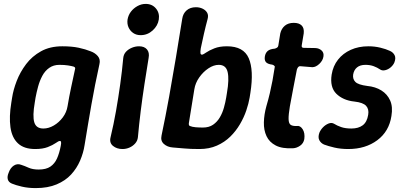

<svg xmlns="http://www.w3.org/2000/svg" viewBox="-20 -750 2060 983"><path d="M163 213Q124 213 92 205.5Q60 198 41 190Q24 183 20 168.5Q16 154 24 135Q33 109 51 97.5Q69 86 89 94Q105 99 126 108.5Q147 118 178 118Q216 118 238 103Q260 88 272 61Q284 34 291 -3Q294 -18 292.5 -23.5Q291 -29 285 -28Q280 -28 265 -17.5Q250 -7 224.5 3Q199 13 160 13Q103 13 72 -16Q41 -45 33.5 -98.5Q26 -152 38 -225L42 -250Q48 -290 65.5 -335.5Q83 -381 113.5 -421.5Q144 -462 190 -487.5Q236 -513 299 -513Q348 -513 383 -505.5Q418 -498 445 -487Q467 -479 481 -462.5Q495 -446 489 -421Q477 -367 467 -316Q457 -265 448 -214.5Q439 -164 430.5 -112.5Q422 -61 413 -7Q407 33 390 72.5Q373 112 344 143.5Q315 175 270 194Q225 213 163 213ZM202 -92Q229 -92 255.5 -107.5Q282 -123 301.5 -149Q321 -175 326 -207Q334 -255 344 -302Q354 -349 364 -395Q366 -401 364 -404Q362 -407 357 -409Q347 -412 328.5 -415Q310 -418 284 -418Q254 -418 232 -402.5Q210 -387 196.5 -361.5Q183 -336 175 -306.5Q167 -277 162 -250L158 -225Q146 -156 155.5 -124Q165 -92 202 -92Z M607 13Q578 13 558.5 -3Q539 -19 546 -47Q562 -114 574 -182Q586 -250 595.5 -318.5Q605 -387 611 -453Q613 -472 625 -485Q637 -498 655 -505.5Q673 -513 692 -513Q719 -513 732.5 -497Q746 -481 741 -454Q730 -387 719.5 -318.5Q709 -250 700.5 -182Q692 -114 686 -47Q684 -29 672 -15.5Q660 -2 643 5.5Q626 13 607 13ZM700 -570Q678 -570 662 -581Q646 -592 638 -610Q630 -628 633 -650Q637 -673 650.5 -690.5Q664 -708 684 -719Q704 -730 726 -730Q759 -730 778.5 -706.5Q798 -683 793 -650Q788 -618 761.5 -594Q735 -570 700 -570Z M1001 13Q954 13 923 10Q892 7 864 5Q837 3 819 -13Q801 -29 807 -56Q828 -156 846 -255.5Q864 -355 880.5 -454.5Q897 -554 913 -654Q917 -681 935.5 -697Q954 -713 983 -713Q1002 -713 1017.5 -705.5Q1033 -698 1040.5 -685Q1048 -672 1043 -653Q1033 -616 1024 -576.5Q1015 -537 1008 -503Q1005 -483 1006.5 -476.5Q1008 -470 1015 -470Q1021 -471 1036 -481.5Q1051 -492 1077.5 -502.5Q1104 -513 1142 -513Q1227 -513 1253.5 -452Q1280 -391 1262 -275L1258 -250Q1253 -220 1241 -184.5Q1229 -149 1208.5 -114Q1188 -79 1159 -50.5Q1130 -22 1090.5 -4.5Q1051 13 1001 13ZM1019 -97Q1050 -97 1071 -111.5Q1092 -126 1105.5 -149Q1119 -172 1126.5 -199Q1134 -226 1138 -250L1142 -275Q1154 -344 1145.5 -381Q1137 -418 1100 -418Q1074 -418 1047 -400Q1020 -382 1000 -353.5Q980 -325 975 -293L947 -120Q946 -114 947.5 -110Q949 -106 952 -105Q964 -100 981.5 -98.5Q999 -97 1019 -97Z M1481 9Q1425 12 1392 -5Q1359 -22 1344.5 -53Q1330 -84 1331 -124Q1332 -164 1344 -207Q1354 -241 1361.5 -273Q1369 -305 1375 -337Q1381 -369 1386 -403Q1388 -409 1386 -411.5Q1384 -414 1381 -416Q1378 -418 1374 -419Q1350 -422 1341.5 -432Q1333 -442 1336 -461Q1339 -479 1350.5 -489Q1362 -499 1387 -501Q1394 -503 1399 -506.5Q1404 -510 1405 -517Q1407 -532 1410 -548Q1413 -564 1415 -579Q1421 -604 1438.5 -618.5Q1456 -633 1484 -633Q1511 -633 1524.5 -619.5Q1538 -606 1535 -579Q1533 -564 1530 -549Q1527 -534 1525 -519Q1522 -505 1535 -505Q1550 -505 1565.5 -504.5Q1581 -504 1595 -504Q1614 -503 1626.5 -491.5Q1639 -480 1636 -461Q1633 -440 1615 -423Q1597 -406 1579 -406Q1564 -407 1548.5 -408.5Q1533 -410 1518 -411Q1512 -412 1507.5 -407.5Q1503 -403 1500 -394Q1491 -347 1482 -301Q1473 -255 1464 -205Q1457 -163 1457.5 -140.5Q1458 -118 1468 -111Q1478 -104 1499 -105Q1517 -108 1529.5 -88.5Q1542 -69 1538 -38Q1534 -16 1516.5 -4Q1499 8 1481 9Z M1763 13Q1724 13 1692 5.5Q1660 -2 1639 -10Q1623 -17 1615 -32Q1607 -47 1615 -70Q1621 -85 1633.5 -98Q1646 -111 1662 -117.5Q1678 -124 1691 -116Q1705 -107 1726.5 -99.5Q1748 -92 1779 -92Q1815 -92 1837 -108.5Q1859 -125 1865 -162Q1870 -191 1854.5 -208Q1839 -225 1795 -230Q1765 -233 1741.5 -243.5Q1718 -254 1701.5 -270.5Q1685 -287 1679 -311.5Q1673 -336 1678 -368Q1685 -412 1710.5 -444.5Q1736 -477 1776 -495Q1816 -513 1866 -513Q1898 -513 1927 -506Q1956 -499 1975 -490Q1992 -483 2000 -468Q2008 -453 1999 -430Q1993 -416 1980 -405Q1967 -394 1951.5 -390.5Q1936 -387 1925 -395Q1912 -404 1893.5 -411Q1875 -418 1851 -418Q1824 -418 1808 -405Q1792 -392 1788 -368Q1785 -345 1799.5 -330.5Q1814 -316 1860 -310Q1902 -306 1932.5 -287Q1963 -268 1977.5 -235.5Q1992 -203 1984 -156Q1972 -77 1911.5 -32Q1851 13 1763 13Z"/></svg>

Font: Winky Sans Medium
Style: Italic
Weight: 500
Italic angle: -8.97852°
Designer: Simon Atzbach
Foundry: typofactur
Version: Version 1.205